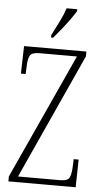

<svg xmlns="http://www.w3.org/2000/svg" viewBox="-61 -969 534 1007"><g transform="rotate(5 205.5 -465.5)"><path d="M23 0V-26L324 -684H127Q89 -684 78 -668Q67 -652 66 -613L64 -569H39L43 -714H371V-689L71 -30H291Q330 -30 340 -46Q350 -62 352 -101L354 -146H380L377 0ZM180 -784Q202 -827 219.5 -862Q237 -897 248 -931H304V-921Q294 -904 275 -877.5Q256 -851 233.5 -822.5Q211 -794 191 -771H180Z"/></g></svg>

Font: Noto Serif Ethiopic ExtraCondensed ExtraLight
Style: Regular
Weight: 200
Width: 2
Designer: Monotype Design Team
Foundry: Monotype Imaging Inc.
Version: Version 2.102; ttfautohint (v1.8.4.7-5d5b)